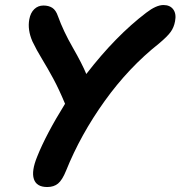

<svg xmlns="http://www.w3.org/2000/svg" viewBox="-20 -733 722 768"><path d="M168.9 15.1Q126 15.1 115.5 -16.8Q105 -48.8 128.9 -106.9Q164.1 -195.3 240.2 -317.9Q215.8 -376.5 193.1 -418.5Q170.4 -460.4 148.2 -496.8Q126 -533.2 109.9 -566.9Q89.4 -613.8 97.2 -655.8Q102.1 -682.1 117.2 -696.5Q132.3 -710.9 153.8 -710.9Q174.8 -710.9 189.2 -701.7Q203.6 -692.4 211.9 -668Q233.4 -608.4 271 -543Q308.6 -477.5 325.2 -437Q442.9 -589.4 564.9 -682.1Q605 -712.9 633.8 -712.9Q660.2 -712.9 673.1 -695.3Q686 -677.7 680.2 -647.9Q675.8 -623.5 662.8 -605.5Q649.9 -587.4 616.2 -559.1Q495.1 -463.4 398.7 -328.9Q302.2 -194.3 244.1 -49.8Q229 -12.7 212.2 1.2Q195.3 15.1 168.9 15.1Z"/></svg>

Font: Shantell Sans Normal
Style: Italic
Weight: 600
Italic angle: -11.31°
Designer: Stephen Nixon, Anya Danilova, Shantell Martin
Foundry: Arrow Type
Version: Version 1.006;[559af2be0]